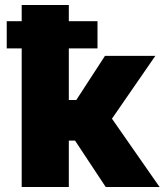

<svg xmlns="http://www.w3.org/2000/svg" viewBox="-20 -750 665 770"><path d="M67 0V-556H7V-665H67V-730H256V-665H371V-556H256V-349H286L401 -526H603L429 -274L620 0H404L281 -186H256V0Z"/></svg>

Font: Raleway Black
Style: Regular
Weight: 900
Designer: Matt McInerney, Pablo Impallari, Rodrigo Fuenzalida
Foundry: Matt McInerney, Pablo Impallari, Rodrigo Fuenzalida
Version: Version 4.026